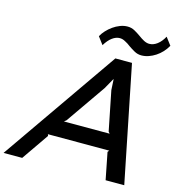

<svg xmlns="http://www.w3.org/2000/svg" viewBox="-197 -1168 1213 1294"><g transform="rotate(15 409.0 -520.5)"><path d="M845 -988Q831 -963 812 -942.5Q793 -922 770 -907Q747 -892 722 -883.5Q697 -875 672 -875Q646 -875 623.5 -887.5Q601 -900 581 -914Q571 -922 561.5 -928Q552 -934 542 -939Q523 -950 503 -950Q477 -950 451 -931Q425 -912 402 -874L363 -926Q374 -947 392.5 -967Q411 -987 433.5 -1003Q456 -1019 482 -1029Q508 -1039 534 -1039Q561 -1039 583.5 -1026.5Q606 -1014 627 -999Q637 -992 646.5 -985.5Q656 -979 666 -974Q686 -964 703 -964Q732 -964 758.5 -984Q785 -1004 805 -1041ZM788 0H658L621 -188L630 -199H202L206 -188L76 0H-54L509 -810H625ZM603 -310 593 -322 538 -597 534 -671H532L491 -598L299 -322L284 -310Z"/></g></svg>

Font: TypoPRO Sinkin Sans
Style: 500 Medium Italic
Weight: 500
Italic angle: -112°
Designer: Keith Bates
Foundry: K-Type
Version: Sinkin Sans (version 1.0)  by Keith Bates   •   © 2014   www